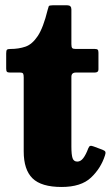

<svg xmlns="http://www.w3.org/2000/svg" viewBox="-20 -710 432 745"><path d="M387.5 -107.5Q371.5 -57 333 -20.8Q294.5 15.5 219 15.5Q140.5 15.5 106.2 -18Q72 -51.5 72 -122.5V-409.5Q72 -420 69.8 -424.2Q67.5 -428.5 57 -428.5H19Q10 -428.5 7 -431.5Q4 -434.5 4 -444V-502.5Q4 -514 7 -517Q10 -520 21 -520Q52.5 -520 78.8 -529Q105 -538 126.5 -570.2Q148 -602.5 165 -672Q167.5 -682 169.2 -685.8Q171 -689.5 184.5 -689.5H241Q257 -689.5 257 -673.5V-539Q257 -527.5 260 -523.8Q263 -520 274 -520H348.5Q356.5 -520 359.2 -517Q362 -514 362 -505.5V-440.5Q362 -428.5 347.5 -428.5H274.5Q257 -428.5 257 -412V-141.5Q257 -110 261.5 -96.5Q266 -83 280 -83Q293 -83 303.2 -96.5Q313.5 -110 322.5 -134.5Q326 -143 330.5 -144Q335 -145 344 -141.5L377.5 -129Q387 -125.5 388.8 -120.8Q390.5 -116 387.5 -107.5Z"/></svg>

Font: Besley* Narrow Heavy
Style: Regular
Weight: 800
Width: 4
Designer: Owen Earl
Foundry: indestructible type*
Version: Version 3.000; ttfautohint (v1.8.3)